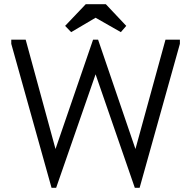

<svg xmlns="http://www.w3.org/2000/svg" viewBox="-20 -890 916 920"><path d="M34 -680V-700H103L246 -176L426 -700H450L629 -176L773 -700H842V-680L649 10H626L438 -534L249 10H227ZM487 -870 585 -766 559 -736 438 -805 321 -736 292 -766 391 -870Z"/></svg>

Font: Tilda Sans
Style: Regular
Weight: 400
Designer: ParaType Ltd
Foundry: ParaType Ltd
Version: Version 1.009